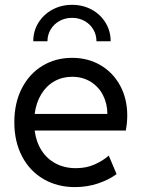

<svg xmlns="http://www.w3.org/2000/svg" viewBox="-20 -764 588 792"><path d="M39.1 -259.8Q39.1 -339.4 70.1 -399.7Q101.1 -460 155.3 -492.7Q209.5 -525.4 277.3 -525.4Q343.3 -525.4 395 -494.9Q446.8 -464.4 475.8 -410.4Q504.9 -356.4 504.9 -288.1Q504.9 -257.8 499 -225.6H123Q128.9 -178.7 151.4 -143.6Q173.8 -108.4 210.2 -89.4Q246.6 -70.3 293 -70.3Q335.4 -70.3 369.4 -85.2Q403.3 -100.1 428.7 -122.1L460.9 -45.9Q428.7 -22 383.8 -7.1Q338.9 7.8 289.1 7.8Q216.8 7.8 159.9 -25.1Q103 -58.1 71 -118.9Q39.1 -179.7 39.1 -259.8ZM422.9 -293.9Q422.9 -335.9 405 -371.1Q387.2 -406.2 354 -426.8Q320.8 -447.3 277.3 -447.3Q236.8 -447.3 203.9 -428.5Q170.9 -409.7 149.9 -375Q128.9 -340.3 123 -293.9ZM436.5 -593.8H377.9Q377.9 -620.6 364.7 -642.8Q351.6 -665 328.4 -677.7Q305.2 -690.4 277.3 -690.4Q249 -690.4 225.8 -677.7Q202.6 -665 189.2 -642.8Q175.8 -620.6 175.8 -593.8H117.2Q117.2 -635.7 138.4 -670.2Q159.7 -704.6 196.3 -724.4Q232.9 -744.1 277.3 -744.1Q321.8 -744.1 358.2 -724.4Q394.5 -704.6 415.5 -670.2Q436.5 -635.7 436.5 -593.8Z"/></svg>

Font: Reddit Sans Fudge
Style: Regular
Weight: 400
Designer: Stephen Hutchings
Foundry: Reddit
Version: Version 1.011